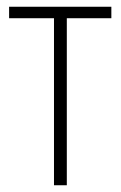

<svg xmlns="http://www.w3.org/2000/svg" viewBox="-20 -549 358 569"><path d="M140 0H178V-495H310V-529H7V-495H140Z"/></svg>

Font: Noto Sans Condensed ExtraLight
Style: Regular
Weight: 200
Width: 3
Designer: Monotype Design Team
Foundry: Monotype Imaging Inc.
Version: Version 2.013